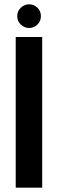

<svg xmlns="http://www.w3.org/2000/svg" viewBox="-20 -872 271 892"><path d="M53 -700H176V0H53ZM115 -742Q94 -742 77 -757.5Q60 -773 60 -797Q60 -821 77 -836.5Q94 -852 115 -852Q137 -852 153.5 -836.5Q170 -821 170 -797Q170 -773 153.5 -757.5Q137 -742 115 -742Z"/></svg>

Font: Phudu Medium
Style: Regular
Weight: 500
Version: Version 1.005;gftools[0.9.23]